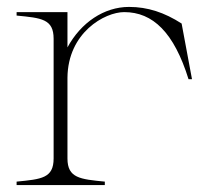

<svg xmlns="http://www.w3.org/2000/svg" viewBox="-20 -535 617 555"><path d="M175 -77V-310C176 -441 283 -500 339 -500C422 -500 483 -441 525 -306H535L505 -467C455 -499 407 -515 353 -515C281 -515 214 -470 175 -398V-500H28V-490C100 -483 135 -480 135 -423V-77C135 -20 100 -17 28 -10V0H283V-10C212 -17 175 -20 175 -77Z"/></svg>

Font: Sprat Thin
Style: Regular
Weight: 100
Designer: Ethan Nakache
Foundry: Collletttivo
Version: Version 2.000;Glyphs 3.2 (3217)